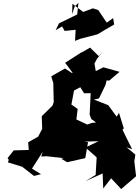

<svg xmlns="http://www.w3.org/2000/svg" viewBox="-20 -1172 958 1315"><path d="M517 -1152 509 -1073 384 -1012 361 -965 405 -991 423 -960 498 -968 494 -892 532 -907 648 -937C685 -960 724 -982 762 -1004L755 -1048L711 -1017L653 -1103L616 -1115L550 -1090L476 -1146L474 -1075L491 -1127ZM690 -825 657 -787 597 -846 540 -813V-815L426 -742L477 -674L474 -671L425 -703L331 -649L345 -603L348 -472L339 -448L266 -376L269 -289L241 -236L144 -181L173 -198L177 -145L74 -142L32 -89L40 -77L34 -60L132 -30L213 33L261 21L191 -22L190 -3L273 -133L262 -100L297 -102L418 -89L399 -85L440 -61L564 -89L583 -198L559 -202L655 -205L566 -162L642 -94L635 26L567 68L683 16L687 119L741 49L810 123L912 35L900 -67L907 -113L846 -164L885 -150C857 -204 831 -260 804 -315L795 -259L828 -293L795 -399L779 -373L721 -452L623 -490L658 -498L703 -591L710 -621L728 -620L799 -680L688 -711L636 -685L627 -737L645 -771C661 -788 675 -807 690 -825ZM609 -330 577 -319 503 -354 512 -426 469 -456 487 -552 550 -585 601 -661 564 -659 529 -576 556 -533 601 -534 599 -492 594 -387 605 -357 662 -316 652 -335Z"/></svg>

Font: Hussar Lance
Style: ExBdObl
Weight: 700
Foundry: Cannot Into Space Fonts, PlusOne Fonts
Version: Version 2.270